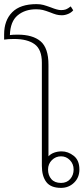

<svg xmlns="http://www.w3.org/2000/svg" viewBox="-58 -901 409 931"><path d="M145 -97V-597Q145 -661 110 -686.5Q75 -712 11 -712Q-18 -712 -38 -709V-734Q-38 -802 1 -841.5Q40 -881 119 -881Q138 -881 152.5 -877Q167 -873 189 -865Q221 -852 238 -852Q252 -852 261.5 -855.5Q271 -859 285 -870L297 -851Q288 -840 272.5 -833.5Q257 -827 242 -827Q227 -827 214.5 -830.5Q202 -834 185 -841Q164 -849 150 -852.5Q136 -856 117 -856Q63 -856 27.5 -826.5Q-8 -797 -10 -731Q3 -733 28 -733Q101 -733 139 -700.5Q177 -668 177 -587V-143Q188 -155 205 -161Q222 -167 241 -167Q272 -167 299.5 -145.5Q327 -124 327 -79Q327 -40 301 -15Q275 10 238 10Q188 10 166.5 -18.5Q145 -47 145 -97ZM299 -79Q299 -106 281 -124.5Q263 -143 238 -143Q212 -143 193.5 -124.5Q175 -106 175 -79Q175 -51 191 -32.5Q207 -14 238 -14Q266 -14 282.5 -33Q299 -52 299 -79Z"/></svg>

Font: Taviraj Thin
Style: Regular
Weight: 250
Designer: Katatrad Team
Foundry: CadsonDemak
Version: Version 1.001